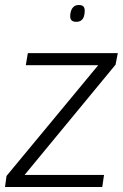

<svg xmlns="http://www.w3.org/2000/svg" viewBox="-21 -746 490 766"><path d="M-1 0 5 -44 371 -486H82L90 -534H449L440 -488L77 -48H394L387 0ZM283 -659Q271 -659 265 -664.5Q259 -670 259 -681Q259 -693 262.5 -703Q266 -713 273.5 -719.5Q281 -726 293 -726Q306 -726 311.5 -720.5Q317 -715 317 -703Q317 -691 314 -681Q311 -671 303.5 -665Q296 -659 283 -659Z"/></svg>

Font: Georama Light
Style: Italic
Weight: 300
Italic angle: -9°
Designer: Jean-Baptiste Levee
Foundry: Production Type
Version: Version 1.001